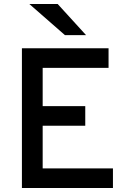

<svg xmlns="http://www.w3.org/2000/svg" viewBox="-20 -942 641 962"><path d="M89.8 0V-700.2H523.9V-602.1H193.8V-410.2H407.2V-312H193.8V-98.1H545.9V0ZM305.2 -766.1 127 -921.9H269L411.1 -766.1Z"/></svg>

Font: Overpass
Style: Regular
Weight: 400
Designer: Delve Withrington
Foundry: Delve Fonts
Version: Version 1.001